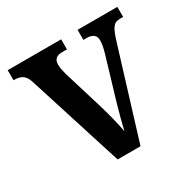

<svg xmlns="http://www.w3.org/2000/svg" viewBox="-127 -657 771 778"><g transform="rotate(-30 259.0 -268.0)"><path d="M70 -438 209 0H316L443 -413C462 -475 473 -489 502 -489H517V-536H331V-489H346C374 -489 389 -477 389 -455C389 -435 385 -418 377 -391L321 -203C308 -159 296 -112 290 -85C284 -118 271 -173 257 -219L200 -406C196 -421 192 -437 192 -454C192 -476 204 -489 232 -489H254V-536H4V-489C41 -489 58 -479 70 -438Z"/></g></svg>

Font: Noto Serif Tamil Condensed SemiBold
Style: Italic
Weight: 600
Width: 3
Italic angle: -12°
Designer: Indian Type Foundry, Tom Grace, and the Monotype Design Team
Foundry: Monotype Imaging Inc.
Version: Version 2.003